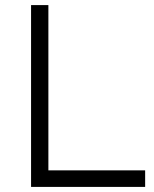

<svg xmlns="http://www.w3.org/2000/svg" viewBox="-20 -734 604 754"><path d="M550 0V-65H170V-714H102V0Z"/></svg>

Font: Josefin Sans
Style: Regular
Weight: 400
Designer: Santiago Orozco
Foundry: Typemade
Version: 1.000